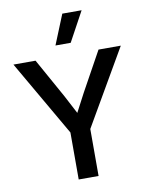

<svg xmlns="http://www.w3.org/2000/svg" viewBox="-95 -949 787 1018"><g transform="rotate(-10 298.5 -440.5)"><path d="M312 -881H416L329 -721H247ZM588 -660 352 -253V0H245V-253L10 -660H129L247 -448L299 -349L351 -448L468 -660Z"/></g></svg>

Font: Elaine Sans Medium
Style: Regular
Weight: 500
Designer: Wei Huang
Foundry: Wei Huang
Version: Version 2.001;PS 002.001;hotconv 1.0.88;makeotf.lib2.5.64775